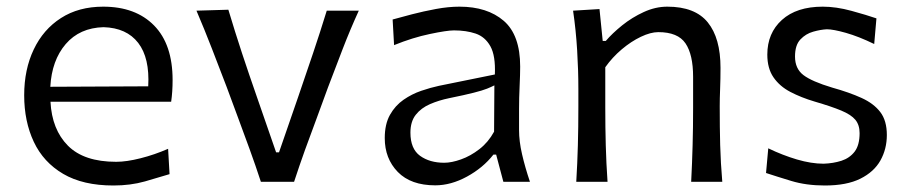

<svg xmlns="http://www.w3.org/2000/svg" viewBox="-20 -554 2770 585"><path d="M325.7 11.2Q232.9 11.2 172.6 -24.2Q112.3 -59.6 83 -121.8Q53.7 -184.1 53.7 -263.7Q53.7 -342.3 82.8 -403.3Q111.8 -464.4 165.8 -499Q219.7 -533.7 294.4 -533.7Q393.1 -533.7 449.5 -476.3Q505.9 -418.9 505.9 -310.1Q505.9 -274.4 501.5 -244.1H133.8Q138.2 -159.2 187 -110.1Q235.8 -61 334 -61Q365.7 -61 408.2 -71.8Q450.7 -82.5 492.2 -100.6L496.6 -23.4Q465.3 -13.7 421.4 -1.2Q377.4 11.2 325.7 11.2ZM431.6 -291Q436.5 -377.4 401.1 -423.3Q365.7 -469.2 295.4 -471.2Q222.7 -469.2 180.2 -419.7Q137.7 -370.1 133.3 -289.6Z M774.9 0Q758.8 -49.3 740.5 -99.6Q722.2 -149.9 704.6 -197.3L670.4 -289.6Q648.4 -347.2 625.7 -405.8Q603 -464.4 578.6 -521.5L675.8 -524.4Q695.8 -457.5 717.5 -391.6Q739.3 -325.7 762.7 -258.8L821.3 -89.8H830.1L888.7 -259.3Q912.1 -327.1 933.8 -391.8Q955.6 -456.5 975.6 -521.5H1073.2Q1046.9 -463.9 1024.2 -405Q1001.5 -346.2 979.5 -288.1L945.3 -194.8Q926.8 -145.5 909.4 -97.4Q892.1 -49.3 876 0Z M1306.2 10.7Q1231.9 10.7 1192.1 -30Q1152.3 -70.8 1152.3 -133.3Q1152.3 -175.8 1168.2 -204.1Q1184.1 -232.4 1209.5 -250Q1234.9 -267.6 1263.4 -277.3Q1292 -287.1 1317.4 -292.5L1487.8 -327.1Q1490.2 -384.3 1474.1 -413.1Q1458 -441.9 1429.2 -451.7Q1400.4 -461.4 1363.3 -461.4Q1341.8 -461.4 1289.6 -450.4Q1237.3 -439.5 1180.7 -416.5L1176.3 -494.6Q1200.7 -501.5 1235.4 -510.5Q1270 -519.5 1308.1 -526.6Q1346.2 -533.7 1379.9 -533.7Q1464.8 -533.7 1514.9 -490.5Q1564.9 -447.3 1564.9 -351.1Q1564.9 -327.6 1563.2 -291.5Q1561.5 -255.4 1561.5 -222.2V-157.7Q1561.5 -123.5 1570.6 -84.2Q1579.6 -44.9 1594.7 0H1513.7L1491.7 -83H1483.4Q1451.7 -42.5 1402.8 -15.9Q1354 10.7 1306.2 10.7ZM1333.5 -58.1Q1356 -58.1 1384.8 -68.4Q1413.6 -78.6 1440.7 -99.6Q1467.8 -120.6 1485.4 -152.8L1486.3 -293.9Q1478 -289.6 1464.1 -283.9Q1450.2 -278.3 1423.3 -271.5Q1396.5 -264.6 1348.6 -254.9Q1317.4 -248.5 1290.3 -236.8Q1263.2 -225.1 1246.8 -204.3Q1230.5 -183.6 1230.5 -149.9Q1230.5 -100.6 1259.8 -79.3Q1289.1 -58.1 1333.5 -58.1Z M1735.8 0Q1739.3 -58.1 1740.7 -111.8Q1742.2 -165.5 1742.2 -230V-282.7Q1742.2 -340.3 1738.5 -400.9Q1734.9 -461.4 1726.1 -521.5L1806.6 -526.4L1816.4 -429.2H1825.7Q1845.7 -452.6 1875.7 -476.8Q1905.8 -501 1941.4 -517.3Q1977.1 -533.7 2013.2 -533.7Q2097.7 -533.7 2136.5 -485.8Q2175.3 -438 2175.3 -347.2Q2175.3 -313 2174.1 -283.2Q2172.9 -253.4 2172.9 -230Q2172.9 -165.5 2174.3 -111.8Q2175.8 -58.1 2180.7 0H2085.9Q2088.9 -58.1 2090.3 -111.3Q2091.8 -164.6 2091.8 -226.6V-319.8Q2091.8 -387.7 2068.6 -421.9Q2045.4 -456.1 1985.8 -456.1Q1962.4 -456.1 1932.6 -441.9Q1902.8 -427.7 1874.3 -403.6Q1845.7 -379.4 1824.2 -349.1V-226.6Q1824.2 -164.6 1825.7 -111.3Q1827.1 -58.1 1831.1 0Z M2493.2 11.2Q2436.5 11.2 2390.9 -2.7Q2345.2 -16.6 2314 -26.9L2320.8 -102.1Q2364.3 -81.1 2408.2 -68.1Q2452.1 -55.2 2489.3 -55.2Q2519 -56.2 2543.9 -64.2Q2568.8 -72.3 2584 -92Q2599.1 -111.8 2599.1 -148.4Q2599.1 -173.3 2586.2 -189Q2573.2 -204.6 2543.5 -217Q2513.7 -229.5 2461.9 -244.6Q2420.9 -256.8 2388.2 -273.9Q2355.5 -291 2336.7 -318.4Q2317.9 -345.7 2317.9 -387.7Q2317.9 -453.1 2362.5 -493.4Q2407.2 -533.7 2486.8 -533.7Q2527.8 -533.7 2574.2 -521Q2620.6 -508.3 2650.4 -498L2643.6 -419.9Q2596.2 -442.9 2557.4 -453.9Q2518.6 -464.8 2499.5 -464.8Q2480.5 -463.9 2457.8 -457.5Q2435.1 -451.2 2418.7 -433.8Q2402.3 -416.5 2402.3 -381.8Q2402.3 -344.7 2428 -325.2Q2453.6 -305.7 2515.6 -287.1Q2567.9 -272.5 2605 -255.6Q2642.1 -238.8 2662.1 -212.6Q2682.1 -186.5 2682.1 -142.6Q2682.1 -100.1 2662.6 -65.2Q2643.1 -30.3 2601.3 -9.5Q2559.6 11.2 2493.2 11.2Z"/></svg>

Font: Pinar DS2-Regular
Style: Regular
Weight: 400
Designer: Amin Abedi
Version: Version 2.000